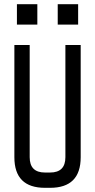

<svg xmlns="http://www.w3.org/2000/svg" viewBox="-20 -899 455 919"><path d="M366.2 -146.5Q366.2 0 219.7 0H195.3Q48.8 0 48.8 -146.5V-683.6H122.1V-146.5Q122.1 -73.2 195.3 -73.2H219.7Q293 -73.2 293 -146.5V-683.6H366.2ZM158.7 -878.9V-781.2H61V-878.9ZM354 -878.9V-781.2H256.3V-878.9Z"/></svg>

Font: Saniretro
Style: Regular
Weight: 400
Designer: Jayvee D. Enaguas (Grand Chaos)
Version: Version 1.0 - 6/10/2013